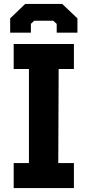

<svg xmlns="http://www.w3.org/2000/svg" viewBox="-20 -962 448 982"><path d="M32 -795V-868L109 -942H298L376 -868V-795H270V-840L252 -856H155L138 -840V-795ZM50 0V-128H128V-609H50V-737H358V-609H280L278 -128H358V0Z"/></svg>

Font: Tomorrow SemiBold
Style: Regular
Weight: 600
Designer: Tony de Marco, Monica Rizzolli
Foundry: Just in Type
Version: Version 2.002